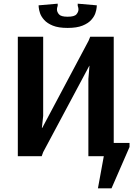

<svg xmlns="http://www.w3.org/2000/svg" viewBox="-20 -850 748 1045"><path d="M348 -698Q298 -698 267.5 -710.5Q237 -723 220.5 -741.5Q204 -760 198 -778Q192 -796 191 -808.5Q190 -821 190 -821L294 -830V-818Q294 -818 292 -812Q290 -806 290 -798Q290 -785 301 -772Q312 -759 348 -759Q385 -759 396 -772Q407 -785 407 -798Q407 -806 405 -812Q403 -818 403 -818V-830L507 -821Q507 -821 506 -808.5Q505 -796 499 -778Q493 -760 476.5 -741.5Q460 -723 429 -710.5Q398 -698 348 -698ZM513 175 545 0H461V-420L467 -492H466L215 -22L207 0H77V-650H215V-219L208 -154H210L462 -628L471 -650H599V-72H685V-50L587 175Z"/></svg>

Font: Arsenal SC
Style: Bold
Weight: 700
Designer: Andrij Shevchenko
Foundry: Stairsfor
Version: Version 2.001; ttfautohint (v1.8.4.7-5d5b)